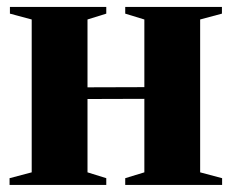

<svg xmlns="http://www.w3.org/2000/svg" viewBox="-20 -522 654 542"><path d="M7 0V-19L69.5 -35.5V-467L8 -483.5V-502.5H280V-483.5L227 -467V-275.5L387.5 -276V-467L333.5 -483.5V-502.5H606.5V-483.5L545 -467V-35.5L607 -19V0H333.5V-19L387.5 -35.5V-243L227 -242.5V-35.5L280 -19V0Z"/></svg>

Font: Merriweather 144pt ExtraBold
Style: Regular
Weight: 800
Version: Version 2.100